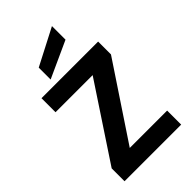

<svg xmlns="http://www.w3.org/2000/svg" viewBox="-282 -1049 1141 1141"><g transform="rotate(-45 288.0 -478.5)"><path d="M526 -590C526 -590 526 -698 526 -698C526 -698 50 -698 50 -698C50 -698 50 -580 50 -580C50 -580 362 -580 362 -580C362 -580 50 -108 50 -108C50 -108 50 0 50 0C50 0 526 0 526 0C526 0 526 -118 526 -118C526 -118 212 -118 212 -118C212 -118 526 -590 526 -590ZM397 -957C397 -957 167 -838 167 -838C167 -838 167 -738 167 -738C167 -738 397 -843 397 -843C397 -843 397 -957 397 -957Z"/></g></svg>

Font: Girnar Poppins
Style: SemiBold
Weight: 500
Designer: Ninad Kale (Devanagari), Jonny Pinhorn (Latin)
Foundry: Indian Type Foundry
Version: ""